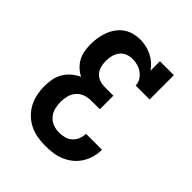

<svg xmlns="http://www.w3.org/2000/svg" viewBox="-206 -873 1012 1012"><g transform="rotate(45 300.0 -367.5)"><path d="M298 8Q268 8 238 3Q208 -2 181.5 -15Q155 -28 133 -49Q111 -70 97 -96.5Q83 -123 77 -152.5Q71 -182 71 -212Q71 -239 76 -265Q81 -291 94.5 -314Q108 -337 128.5 -354.5Q149 -372 173 -383Q152 -394 134.5 -410.5Q117 -427 106 -448Q95 -469 91 -492.5Q87 -516 87 -540Q87 -565 91 -589.5Q95 -614 103.5 -637Q112 -660 126.5 -680.5Q141 -701 161.5 -715.5Q182 -730 206 -736.5Q230 -743 255 -743Q277 -743 299.5 -738Q322 -733 342 -723Q362 -713 379 -698.5Q396 -684 409 -665V-735H513V-554H409Q409 -574 398.5 -591Q388 -608 372.5 -619.5Q357 -631 338 -636.5Q319 -642 299 -642Q279 -642 260 -634.5Q241 -627 228.5 -611Q216 -595 211 -575Q206 -555 206 -535Q206 -515 211 -495.5Q216 -476 229 -461Q242 -446 261 -439.5Q280 -433 300 -433H364V-332H300Q277 -332 255 -324.5Q233 -317 217.5 -299.5Q202 -282 196 -259.5Q190 -237 190 -214Q190 -191 195.5 -168.5Q201 -146 216 -128Q231 -110 253 -101.5Q275 -93 298 -93Q318 -93 338 -98Q358 -103 373 -116.5Q388 -130 396 -149Q404 -168 404 -189H523Q523 -160 515.5 -133Q508 -106 493 -82Q478 -58 456 -40Q434 -22 408 -11Q382 0 354 4Q326 8 298 8Z"/></g></svg>

Font: Iosevka Plex Etoile
Style: Bold
Weight: 700
Designer: Belleve Invis
Foundry: Belleve Invis
Version: Version 25.1.1; ttfautohint (v1.8.4)